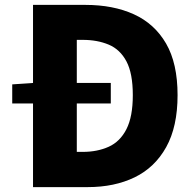

<svg xmlns="http://www.w3.org/2000/svg" viewBox="-20 -765 798 785"><path d="M30 -342V-420L117 -426H433V-342ZM115 0V-745H329Q443 -745 527.5 -706.5Q612 -668 659 -587Q706 -506 706 -376Q706 -247 659.5 -163.5Q613 -80 530.5 -40Q448 0 339 0ZM294 -144H318Q378 -144 424.5 -165Q471 -186 497 -237Q523 -288 523 -376Q523 -465 497 -514Q471 -563 424.5 -582.5Q378 -602 318 -602H294Z"/></svg>

Font: Noto Sans HK Thin Black
Style: Regular
Weight: 900
Version: Version 2.004-H2;hotconv 1.0.118;makeotfexe 2.5.65603